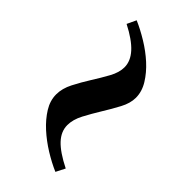

<svg xmlns="http://www.w3.org/2000/svg" viewBox="-13 -568 513 513"><g transform="rotate(-45 244.0 -311.0)"><path d="M463.9 -377.9Q453.6 -354 438 -328.4Q422.4 -302.7 403.1 -281.5Q383.8 -260.3 361.6 -246.6Q339.4 -232.9 315.9 -232.9Q295.4 -232.9 272.5 -245.1Q249.5 -257.3 225.8 -272Q202.1 -286.6 179 -298.8Q155.8 -311 134.8 -311Q110.8 -311 90.6 -292Q70.3 -272.9 49.8 -231.9L23.9 -245.1Q34.2 -269 50 -294.7Q65.9 -320.3 85.2 -341.6Q104.5 -362.8 126.5 -376.5Q148.4 -390.1 171.9 -390.1Q194.3 -390.1 218 -377.9Q241.7 -365.7 264.9 -351.1Q288.1 -336.4 310.3 -324.2Q332.5 -312 352.1 -312Q375.5 -312 396.5 -331.1Q417.5 -350.1 438 -390.1Z"/></g></svg>

Font: Akkhara
Style: Regular
Weight: 400
Designer: J. Victor Gaultney
Version: Version 1.00 June 13, 2006, initial release